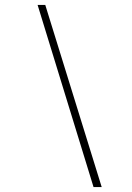

<svg xmlns="http://www.w3.org/2000/svg" viewBox="-20 -742 532 776"><path d="M391 14H358L132 -722H163Z"/></svg>

Font: Playfair Display
Style: Italic
Weight: 400
Italic angle: -14°
Designer: Claus Eggers Sørensen
Foundry: Claus Eggers Sørensen
Version: Version 1.200; ttfautohint (v1.6)